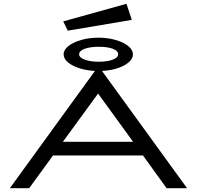

<svg xmlns="http://www.w3.org/2000/svg" viewBox="-20 -994 1040 1014"><path d="M860 0 735 -173H260L134 0H32L492 -634H508L968 0ZM498 -500 312 -245H683ZM500 -619Q450 -619 408 -631Q366 -643 341 -663Q316 -683 316 -707Q316 -731 341.5 -751Q367 -771 409 -783Q451 -795 500 -795Q549 -795 590.5 -783Q632 -771 657 -751Q682 -731 682 -706Q682 -683 657.5 -663Q633 -643 592 -631Q551 -619 500 -619ZM502 -668Q547 -668 575.5 -679Q604 -690 604 -707Q604 -726 575.5 -736.5Q547 -747 502 -747Q457 -747 427.5 -736.5Q398 -726 398 -707Q398 -690 427.5 -679Q457 -668 502 -668ZM338 -832 314 -881 648 -974 676 -889Z"/></svg>

Font: Inconsolata UltraExpanded Thin
Style: Regular
Weight: 100
Width: 9
Monospace: yes
Designer: Raph Levien, Cyreal, Brenton Simpson
Foundry: Raph Levien, Cyreal, Google
Version: Version 3.100; ttfautohint (v1.8.4.7-5d5b)